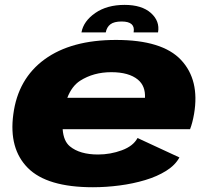

<svg xmlns="http://www.w3.org/2000/svg" viewBox="-20 -760 856 786"><path d="M360.5 6.5Q172.5 6.5 94 -72.5Q15.5 -151.5 34.5 -292Q53.5 -437.5 162.5 -517Q271.5 -596.5 455 -596.5Q644.5 -596.5 721.2 -514.5Q798 -432.5 774.5 -294Q768 -256.5 758 -231H236.5Q240 -182.5 266 -161Q306.5 -127.5 381.5 -127.5Q432 -127.5 478.8 -144.8Q525.5 -162 543 -195L714.5 -115.5Q697.5 -84 660.5 -60.8Q623.5 -37.5 574.2 -22.8Q525 -8 469.8 -0.8Q414.5 6.5 360.5 6.5ZM255.5 -359.5H573.5Q576 -408 544.5 -434Q507.5 -464.5 435.5 -464.5Q363 -464.5 308 -429.5Q274 -407.5 255.5 -359.5ZM490 -740Q560.5 -740 597.8 -706.8Q635 -673.5 627 -627.5H527Q535 -672 478 -672Q447 -672 432 -660.5Q417 -649 413 -627.5H313.5Q322 -673.5 370 -706.8Q418 -740 490 -740Z"/></svg>

Font: Anybody ExtraExpanded ExtraBold
Style: Italic
Weight: 800
Width: 8
Italic angle: -10°
Designer: Tyler Finck
Foundry: Etcetera Type Company
Version: Version 1.010; ttfautohint (v1.8.3) -l 8 -r 50 -G 200 -x 14 